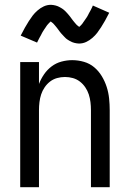

<svg xmlns="http://www.w3.org/2000/svg" viewBox="-20 -778 540 798"><path d="M64 0V-520H142V-429Q150 -450 163 -469Q176 -488 194.5 -502Q213 -516 235.5 -522Q258 -528 280 -528Q305 -528 329 -521Q353 -514 371.5 -498.5Q390 -483 403 -461.5Q416 -440 423.5 -416.5Q431 -393 433.5 -368.5Q436 -344 436 -320V0H358V-320Q358 -337 356 -353.5Q354 -370 349 -385.5Q344 -401 334.5 -415Q325 -429 312 -439Q299 -449 283 -453.5Q267 -458 250 -458Q233 -458 217 -453.5Q201 -449 188 -439Q175 -429 165.5 -415Q156 -401 151 -385.5Q146 -370 144 -353.5Q142 -337 142 -320V0ZM308 -597Q303 -597 298 -598Q293 -599 288.5 -600Q284 -601 279.5 -603Q275 -605 270.5 -607.5Q266 -610 262 -612.5Q258 -615 254.5 -618Q251 -621 247.5 -625Q244 -629 240.5 -632.5Q237 -636 234 -639.5Q231 -643 228 -647Q225 -651 222.5 -654.5Q220 -658 216.5 -662.5Q213 -667 209.5 -671Q206 -675 203 -678.5Q200 -682 195.5 -685Q191 -688 191 -690H193L190 -688Q187 -686 184.5 -683Q182 -680 179.5 -677.5Q177 -675 176 -673.5Q175 -672 173.5 -670Q172 -668 170.5 -665.5Q169 -663 167.5 -661Q166 -659 164 -656Q162 -653 160.5 -650.5Q159 -648 157 -645Q155 -642 153.5 -638.5Q152 -635 150 -631.5Q148 -628 146 -624.5Q144 -621 142 -617Q140 -613 138 -609Q136 -605 134 -601L66 -630Q75 -648 83.5 -663Q92 -678 100 -690.5Q108 -703 116 -713.5Q124 -724 136 -734.5Q148 -745 162 -751.5Q176 -758 192 -758Q197 -758 202 -757Q207 -756 211.5 -755Q216 -754 220.5 -752Q225 -750 229.5 -747.5Q234 -745 238 -742.5Q242 -740 245.5 -737Q249 -734 252.5 -730.5Q256 -727 259.5 -723Q263 -719 266 -715.5Q269 -712 272 -708Q275 -704 277.5 -700.5Q280 -697 283.5 -692.5Q287 -688 290.5 -684Q294 -680 297 -676.5Q300 -673 304.5 -670Q309 -667 309 -665H307L310 -667Q313 -669 315.5 -672Q318 -675 320.5 -677.5Q323 -680 324 -682Q325 -684 326.5 -686Q328 -688 329.5 -690Q331 -692 332.5 -694.5Q334 -697 336 -699.5Q338 -702 339.5 -704.5Q341 -707 343 -710Q345 -713 346.5 -716.5Q348 -720 350 -723.5Q352 -727 354 -730.5Q356 -734 358 -738Q360 -742 362 -746Q364 -750 366 -755L434 -725Q425 -707 416.5 -692Q408 -677 400 -664.5Q392 -652 384 -641.5Q376 -631 364 -620.5Q352 -610 338 -603.5Q324 -597 308 -597Z"/></svg>

Font: Iosevka Fuck
Style: Regular
Weight: 400
Monospace: yes
Designer: Belleve Invis
Foundry: Belleve Invis
Version: Version 28.0.7; ttfautohint (v1.8.3)